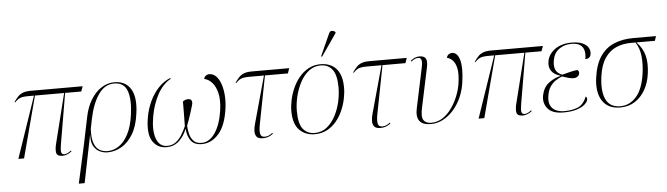

<svg xmlns="http://www.w3.org/2000/svg" viewBox="-57 -1053 5354 1541"><g transform="rotate(-5 2620.0 -282.5)"><path d="M56 0 225 -495H183Q150 -495 131 -491.5Q112 -488 98.5 -479Q85 -470 70 -454L65 -457Q82 -482 98.5 -499.5Q115 -517 139 -526.5Q163 -536 204 -536H621L606 -495H476L406 -84Q398 -36 403.5 -20.5Q409 -5 429 -5Q441 -5 455 -12.5Q469 -20 482 -30L486 -23Q448 6 413 6Q367 6 362 -23.5Q357 -53 369 -98L468 -495H233L102 0Z M522 240 589 -63 635 -285Q651 -366 687 -424.5Q723 -483 772 -514.5Q821 -546 877 -546Q966 -546 1008 -478Q1050 -410 1031 -279Q1018 -180 979.5 -116Q941 -52 887.5 -21Q834 10 774 10Q744 10 713.5 -3.5Q683 -17 663.5 -49.5Q644 -82 647 -141H646L569 240ZM775 0Q823 0 866.5 -29Q910 -58 942 -119Q974 -180 987 -275Q1004 -398 978.5 -467Q953 -536 874 -536Q798 -536 747.5 -463Q697 -390 672 -269L656 -189Q652 -114 667.5 -73Q683 -32 711.5 -16Q740 0 775 0Z M1251 10Q1175 10 1136.5 -51.5Q1098 -113 1121 -245Q1133 -311 1161 -370.5Q1189 -430 1231 -474.5Q1273 -519 1327 -541L1330 -534Q1263 -496 1221.5 -417.5Q1180 -339 1164 -246Q1144 -135 1168.5 -67.5Q1193 0 1255 0Q1295 0 1324 -21Q1353 -42 1373.5 -75.5Q1394 -109 1410 -145Q1411 -201 1411.5 -247.5Q1412 -294 1412 -344Q1433 -359 1454 -359Q1476 -359 1482.5 -345Q1489 -331 1482 -308Q1477 -290 1467.5 -259.5Q1458 -229 1447 -197.5Q1436 -166 1428 -146Q1430 -113 1438.5 -79.5Q1447 -46 1469 -23Q1491 0 1532 0Q1597 0 1642.5 -68Q1688 -136 1704 -250Q1715 -332 1701.5 -387Q1688 -442 1659.5 -472.5Q1631 -503 1598 -509Q1601 -525 1613.5 -534.5Q1626 -544 1641 -544Q1672 -544 1695.5 -520.5Q1719 -497 1733 -456.5Q1747 -416 1751 -364.5Q1755 -313 1747 -257Q1728 -121 1669.5 -55.5Q1611 10 1534 10Q1474 10 1446.5 -26.5Q1419 -63 1414 -124Q1390 -63 1349 -26.5Q1308 10 1251 10Z M2026 6Q1989 6 1975.5 -12Q1962 -30 1963 -58Q1964 -86 1973 -116L2078 -495H1964Q1931 -495 1912 -491.5Q1893 -488 1879.5 -479Q1866 -470 1851 -454L1846 -457Q1863 -482 1879.5 -499.5Q1896 -517 1920 -526.5Q1944 -536 1985 -536H2285L2271 -495H2086L2010 -104Q2001 -55 2007 -30Q2013 -5 2042 -5Q2061 -5 2076.5 -12.5Q2092 -20 2104 -30L2109 -23Q2089 -8 2069.5 -1Q2050 6 2026 6Z M2444 10Q2368 10 2320 -39Q2272 -88 2272 -191Q2272 -234 2282.5 -282.5Q2293 -331 2314 -377.5Q2335 -424 2367 -462Q2399 -500 2442 -523Q2485 -546 2539 -546Q2587 -546 2626 -525.5Q2665 -505 2687.5 -460Q2710 -415 2710 -342Q2710 -300 2700 -252Q2690 -204 2669.5 -157.5Q2649 -111 2617 -73Q2585 -35 2542 -12.5Q2499 10 2444 10ZM2444 0Q2500 0 2541.5 -33Q2583 -66 2611 -118.5Q2639 -171 2652.5 -231.5Q2666 -292 2666 -347Q2666 -446 2632.5 -491Q2599 -536 2538 -536Q2484 -536 2442.5 -503.5Q2401 -471 2373 -418.5Q2345 -366 2330.5 -305.5Q2316 -245 2316 -188Q2316 -84 2351 -42Q2386 0 2444 0ZM2556 -605 2548 -608 2627 -783Q2636 -805 2651.5 -804.5Q2667 -804 2681 -792L2679 -783Z M2973 6Q2936 6 2922.5 -12Q2909 -30 2910 -58Q2911 -86 2920 -116L3025 -495H2911Q2878 -495 2859 -491.5Q2840 -488 2826.5 -479Q2813 -470 2798 -454L2793 -457Q2810 -482 2826.5 -499.5Q2843 -517 2867 -526.5Q2891 -536 2932 -536H3232L3218 -495H3033L2957 -104Q2948 -55 2954 -30Q2960 -5 2989 -5Q3008 -5 3023.5 -12.5Q3039 -20 3051 -30L3056 -23Q3036 -8 3016.5 -1Q2997 6 2973 6Z M3379 10Q3248 10 3277 -126L3345 -447Q3355 -495 3348 -511.5Q3341 -528 3322 -528Q3313 -528 3300 -523.5Q3287 -519 3266 -503L3262 -510Q3298 -539 3333 -539Q3373 -539 3385 -516.5Q3397 -494 3387 -447L3319 -126Q3303 -53 3322 -26.5Q3341 0 3383 0Q3435 0 3477 -28.5Q3519 -57 3550.5 -102.5Q3582 -148 3602 -200Q3622 -252 3628 -298Q3639 -372 3629.5 -416.5Q3620 -461 3599 -482Q3578 -503 3553 -509Q3558 -528 3571 -536Q3584 -544 3596 -544Q3640 -544 3658 -482Q3676 -420 3659 -301Q3650 -237 3625 -181Q3600 -125 3562 -82Q3524 -39 3477.5 -14.5Q3431 10 3379 10Z M3764 0 3933 -495H3891Q3858 -495 3839 -491.5Q3820 -488 3806.5 -479Q3793 -470 3778 -454L3773 -457Q3790 -482 3806.5 -499.5Q3823 -517 3847 -526.5Q3871 -536 3912 -536H4329L4314 -495H4184L4114 -84Q4106 -36 4111.5 -20.5Q4117 -5 4137 -5Q4149 -5 4163 -12.5Q4177 -20 4190 -30L4194 -23Q4156 6 4121 6Q4075 6 4070 -23.5Q4065 -53 4077 -98L4176 -495H3941L3810 0Z M4448 10Q4359 10 4322 -33.5Q4285 -77 4295 -137Q4307 -202 4350 -236.5Q4393 -271 4450 -285V-286Q4400 -299 4377 -331Q4354 -363 4363 -411Q4373 -467 4426 -505Q4479 -543 4561 -543Q4617 -543 4650.5 -527Q4684 -511 4696.5 -486.5Q4709 -462 4704 -436Q4701 -418 4688.5 -409.5Q4676 -401 4659 -401Q4666 -439 4659.5 -468.5Q4653 -498 4629 -515.5Q4605 -533 4557 -533Q4500 -533 4458 -502.5Q4416 -472 4406 -412Q4389 -319 4464 -293Q4506 -304 4535 -311Q4564 -318 4589 -320Q4596 -313 4598.5 -306Q4601 -299 4599 -289Q4596 -274 4582.5 -265.5Q4569 -257 4556 -257Q4533 -257 4513 -262.5Q4493 -268 4460 -279Q4434 -269 4409 -252.5Q4384 -236 4365 -209Q4346 -182 4339 -141Q4329 -90 4343 -59Q4357 -28 4386.5 -14Q4416 0 4455 0Q4518 0 4564 -19Q4610 -38 4636 -102Q4648 -93 4645 -76Q4642 -57 4619 -37Q4596 -17 4553 -3.5Q4510 10 4448 10Z M4906 10Q4806 10 4761 -59.5Q4716 -129 4733 -248Q4748 -353 4791 -416Q4834 -479 4901.5 -507.5Q4969 -536 5056 -536H5240L5228 -499H5079Q5129 -448 5144.5 -386Q5160 -324 5148 -239Q5138 -166 5105 -109.5Q5072 -53 5021.5 -21.5Q4971 10 4906 10ZM4907 0Q4981 0 5035 -60.5Q5089 -121 5107 -248Q5117 -321 5110.5 -385.5Q5104 -450 5072 -499H5034Q4969 -499 4915 -475.5Q4861 -452 4824.5 -398Q4788 -344 4775 -251Q4759 -130 4791.5 -65Q4824 0 4907 0Z"/></g></svg>

Font: Noto Serif Display ExtraLight
Style: Italic
Weight: 200
Italic angle: -12°
Designer: Monotype Design Team
Foundry: Monotype Imaging Inc.
Version: Version 2.009